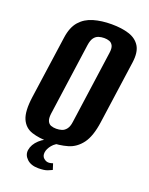

<svg xmlns="http://www.w3.org/2000/svg" viewBox="-141 -673 689 890"><g transform="rotate(20 204.0 -228.0)"><path d="M166.3 12Q116.4 12 80.3 0.3Q44.1 -11.5 28.2 -47.6Q12.4 -83.8 22.4 -156.1L66.3 -466.3Q73.6 -518.8 99 -547.7Q124.4 -576.5 164.1 -588.1Q203.7 -599.7 253 -599.7Q303.2 -599.7 339.5 -588Q375.8 -576.2 393.6 -547.4Q411.3 -518.5 404 -466.3L360.5 -156.8Q350.4 -83.5 323.3 -47.3Q296.2 -11.1 256.5 0.4Q216.9 12 166.3 12ZM176.1 -56.5Q190.4 -56.5 203.4 -60.5Q216.4 -64.6 225.9 -77.2Q235.4 -89.8 238.3 -113.5L288.3 -470.8Q291.9 -495.2 285.7 -507.4Q279.5 -519.6 267.9 -523.7Q256.4 -527.8 242.5 -527.8Q228.2 -527.8 215.2 -523.7Q202.2 -519.6 193 -507.4Q183.9 -495.2 180.3 -470.8L130.3 -113.5Q127.4 -89.8 133.3 -77.2Q139.1 -64.6 150.7 -60.5Q162.2 -56.5 176.1 -56.5ZM160.8 144Q124.2 144 104.1 124.7Q84 105.5 87.7 80.5Q92 52.1 117.8 28.2Q143.5 4.2 178.2 -1.4L224.5 0Q196.5 9.2 181.2 27.9Q165.9 46.5 163.5 64.5Q161.2 83.1 172.4 93.1Q183.5 103.1 195.9 103.1Q203.8 103.1 209.4 101.3Q215 99.5 217.7 98.9L227.1 128.5Q220.8 131.9 205.5 137.9Q190.2 144 160.8 144Z"/></g></svg>

Font: Alumni Sans Thin
Style: Italic
Weight: 100
Italic angle: -8°
Designer: Robert E. Leuschke
Foundry: Robert E. Leuschke
Version: Version 1.016